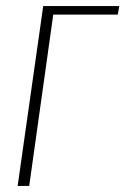

<svg xmlns="http://www.w3.org/2000/svg" viewBox="-20 -611 412 631"><path d="M38 0 122 -591H372L367 -563H155L76 0Z"/></svg>

Font: Alumni Sans ExtraLight
Style: Italic
Weight: 250
Italic angle: -8°
Version: Version 1.016